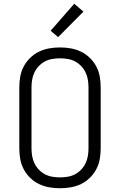

<svg xmlns="http://www.w3.org/2000/svg" viewBox="-20 -996 640 1024"><path d="M300 8Q271 8 242.5 3Q214 -2 188 -14.5Q162 -27 141 -47.5Q120 -68 106.5 -93.5Q93 -119 88 -147.5Q83 -176 83 -205V-530Q83 -559 88 -587.5Q93 -616 106.5 -641.5Q120 -667 141 -687.5Q162 -708 188 -720.5Q214 -733 242.5 -738Q271 -743 300 -743Q329 -743 357.5 -738Q386 -733 412 -720.5Q438 -708 459 -687.5Q480 -667 493.5 -641.5Q507 -616 512 -587.5Q517 -559 517 -530V-205Q517 -176 512 -147.5Q507 -119 493.5 -93.5Q480 -68 459 -47.5Q438 -27 412 -14.5Q386 -2 357.5 3Q329 8 300 8ZM300 -50Q321 -50 341.5 -53.5Q362 -57 380 -66.5Q398 -76 412.5 -91Q427 -106 436 -124.5Q445 -143 448.5 -163.5Q452 -184 452 -205V-530Q452 -551 448.5 -571.5Q445 -592 436 -610.5Q427 -629 412.5 -644Q398 -659 380 -668.5Q362 -678 341.5 -681.5Q321 -685 300 -685Q279 -685 258.5 -681.5Q238 -678 220 -668.5Q202 -659 187.5 -644Q173 -629 164 -610.5Q155 -592 151.5 -571.5Q148 -551 148 -530V-205Q148 -184 151.5 -163.5Q155 -143 164 -124.5Q173 -106 187.5 -91Q202 -76 220 -66.5Q238 -57 258.5 -53.5Q279 -50 300 -50ZM290 -798 250 -832 376 -976 425 -934Z"/></svg>

Font: Iosevka Light Extended
Style: Regular
Weight: 300
Width: 7
Monospace: yes
Designer: Belleve Invis
Foundry: Belleve Invis
Version: Version 32.5.0; ttfautohint (v1.8.4)